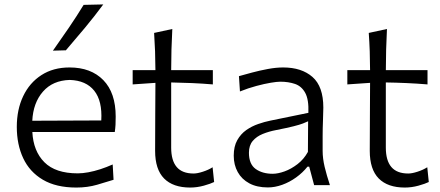

<svg xmlns="http://www.w3.org/2000/svg" viewBox="-20 -832 1978 863"><path d="M323.1 11Q373.2 11 416.5 -1.6Q459.8 -14.2 490.4 -23.9L486.5 -92.8Q459 -80.5 431 -71.4Q403 -62.4 377.1 -57.6Q351.1 -52.8 329.5 -52.8Q229.2 -52.8 179.5 -102.8Q129.8 -152.7 125.4 -238.6H495.9Q498.3 -254.5 499.2 -271.2Q500 -287.8 500 -307.9Q500 -414.8 444.5 -471.8Q389 -528.8 292.5 -528.8Q219.3 -528.8 166.1 -494.4Q112.9 -460.1 84.2 -399.8Q55.5 -339.5 55.5 -261.7Q55.5 -182.6 84.3 -121Q113.1 -59.4 172.6 -24.2Q232.1 11 323.1 11ZM435.2 -290.6 125.1 -289.3Q129.2 -370.2 173.2 -420.4Q217.2 -470.6 293.6 -472.7Q366.9 -470.3 403.6 -424.2Q440.3 -378.2 435.2 -290.6ZM217.9 -604.3 276.1 -605.9Q320.1 -656.9 362.6 -708Q405.1 -759.2 444.2 -812.1L355.9 -810.1Q324.3 -758.4 289.4 -707.2Q254.6 -656.1 217.9 -604.3Z M834.7 11Q865.4 11 896.2 2.5Q927.1 -6.1 942.5 -13.9L935.6 -80.2Q916.4 -68 891.5 -60.1Q866.7 -52.1 850.2 -52.1Q799.1 -52.1 774.3 -81.3Q749.4 -110.5 749.4 -168.6V-461.4Q795.1 -460.7 842.8 -458.6Q890.4 -456.5 936.7 -452.6V-516.8H749.4Q749.5 -567.7 750.7 -608.9Q751.9 -650 754.5 -701.7L672.7 -684Q675.6 -640.9 677 -601Q678.4 -561.1 678.6 -516.8H576.3V-452.6L678.6 -459.6Q678.5 -398.8 677.8 -319.5Q677.2 -240.2 677.2 -154.3Q677.2 -70.5 717.6 -29.7Q758 11 834.7 11Z M1205.7 -50.9Q1159.5 -50.9 1129.2 -72.5Q1098.9 -94.2 1098.9 -145.6Q1098.9 -178.4 1116 -198.5Q1133.1 -218.7 1161.1 -230Q1189.1 -241.4 1221.8 -247.5Q1271.7 -257.3 1299.4 -264.4Q1327.2 -271.4 1341.6 -277Q1356 -282.5 1364.9 -286.9L1364 -149.2Q1345.7 -116.1 1317.3 -94.3Q1288.9 -72.4 1259 -61.6Q1229 -50.9 1205.7 -50.9ZM1184.2 10.5Q1215.5 10.5 1248.6 -1.4Q1281.6 -13.3 1311.1 -34.6Q1340.7 -55.9 1362.1 -82.9H1369.8L1391.9 0H1462.9Q1448.3 -43.9 1439.2 -82Q1430.2 -120.1 1430.2 -153.6V-220.2Q1430.2 -254.3 1431.7 -289.7Q1433.3 -325.1 1433.3 -348.3Q1433.3 -443.4 1384.5 -486.1Q1335.7 -528.8 1252.8 -528.8Q1220.5 -528.8 1183.5 -521.8Q1146.4 -514.9 1112.3 -505.7Q1078.1 -496.6 1054 -489.7L1058.5 -420.9Q1096.2 -436.1 1132.4 -445.7Q1168.7 -455.4 1197 -460.1Q1225.2 -464.8 1239.7 -464.8Q1276.7 -464.8 1306.1 -454.7Q1335.6 -444.5 1352 -414.5Q1368.4 -384.5 1366.1 -324.8L1194.7 -289.7Q1169 -284.5 1140.5 -274.6Q1111.9 -264.8 1087 -247.4Q1062.2 -230 1046.4 -201.9Q1030.6 -173.9 1030.6 -132.2Q1030.6 -90.9 1048.6 -58.6Q1066.5 -26.2 1100.7 -7.9Q1134.9 10.5 1184.2 10.5Z M1799.5 11Q1830.2 11 1861 2.5Q1891.9 -6.1 1907.3 -13.9L1900.5 -80.2Q1881.2 -68 1856.4 -60.1Q1831.5 -52.1 1815 -52.1Q1764 -52.1 1739.1 -81.3Q1714.2 -110.5 1714.2 -168.6V-461.4Q1760 -460.7 1807.6 -458.6Q1855.3 -456.5 1901.6 -452.6V-516.8H1714.3Q1714.4 -567.7 1715.6 -608.9Q1716.7 -650 1719.3 -701.7L1637.5 -684Q1640.5 -640.9 1641.9 -601Q1643.2 -561.1 1643.4 -516.8H1541.2V-452.6L1643.4 -459.6Q1643.3 -398.8 1642.7 -319.5Q1642 -240.2 1642 -154.3Q1642 -70.5 1682.4 -29.7Q1722.8 11 1799.5 11Z"/></svg>

Font: Pinar-VF
Style: Regular
Weight: 300
Designer: Amin Abedi
Version: Version 3.0